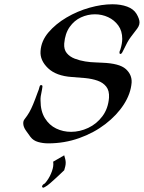

<svg xmlns="http://www.w3.org/2000/svg" viewBox="-20 -673 674 900"><path d="M206 -1Q181 -1 158.5 -7.5Q136 -14 123 -31Q116 -41 102.5 -59.5Q89 -78 89 -95Q89 -107 95 -114Q109 -132 117.5 -147Q126 -162 135 -183.5Q144 -205 157 -241Q162 -252 165 -265Q168 -278 177 -273Q181 -271 177 -253.5Q173 -236 171 -222Q170 -217 170 -212Q170 -207 170 -202Q170 -152 190.5 -119Q211 -86 243.5 -70.5Q276 -55 313 -55Q354 -55 393.5 -73.5Q433 -92 460 -128Q487 -164 491 -215Q493 -248 478 -267Q463 -286 437 -295Q411 -304 379.5 -307Q348 -310 317 -312Q243 -317 205 -353.5Q167 -390 170 -433Q173 -481 207 -521Q241 -561 292 -591Q343 -621 400 -637Q457 -653 507 -653Q546 -653 576 -642Q606 -631 620 -608Q634 -584 634 -568Q634 -558 629 -548.5Q624 -539 614 -527Q602 -511 593.5 -500Q585 -489 576.5 -473.5Q568 -458 555 -431Q550 -420 544 -420Q540 -420 540 -427Q540 -433 544 -440Q553 -469 553 -491Q553 -528 534.5 -553.5Q516 -579 487 -592.5Q458 -606 425 -606Q391 -606 359.5 -591.5Q328 -577 306.5 -546.5Q285 -516 281 -469Q279 -441 293 -424Q307 -407 330.5 -398Q354 -389 379.5 -385Q405 -381 427 -380.5Q449 -380 459 -379Q540 -376 569.5 -349.5Q599 -323 597 -286Q593 -234 560.5 -183.5Q528 -133 474 -91.5Q420 -50 351 -25.5Q282 -1 206 -1ZM182 207Q177 205 177 201Q179 192 190 187Q208 167 219 141Q230 115 230 97Q230 88 229 85L281 55Q284 65 286 73.5Q288 82 288 90Q288 98 286 106.5Q284 115 281 125Q281 125 270.5 135Q260 145 245 159Q230 173 215.5 185.5Q201 198 193 202Q185 207 182 207Z"/></svg>

Font: Kings
Style: Regular
Weight: 400
Designer: Robert E. Leuschke
Foundry: Robert E. Leuschke
Version: Version 1.010; ttfautohint (v1.8.3)